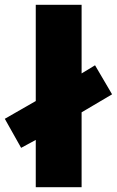

<svg xmlns="http://www.w3.org/2000/svg" viewBox="-35 -780 487 800"><path d="M114 0V-197L53 -164L-15 -285L114 -359V-760H305V-474L361 -508L432 -387L305 -312V0Z"/></svg>

Font: Noto Sans Oriya Blk
Style: Regular
Weight: 900
Designer: Amélie Bonet and Sol Matas
Foundry: Google LLC
Version: Version 2.006; ttfautohint (v1.8.4.7-5d5b)